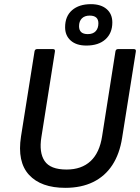

<svg xmlns="http://www.w3.org/2000/svg" viewBox="-20 -891 674 923"><path d="M294 12Q177 12 119.5 -50.5Q62 -113 81 -235L146 -644Q148 -655 158 -655H235Q246 -655 244 -643L179 -232Q167 -158 194.5 -117Q222 -76 300 -76Q372 -76 415.5 -116.5Q459 -157 471 -237L535 -644Q537 -655 547 -655H624Q635 -655 633 -643L567 -228Q555 -151 520 -97.5Q485 -44 428 -16Q371 12 294 12ZM395 -672Q347 -672 320 -696Q293 -720 293 -760Q293 -813 326.5 -842Q360 -871 417 -871Q465 -871 492.5 -847.5Q520 -824 520 -783Q520 -732 487 -702Q454 -672 395 -672ZM402 -727Q427 -727 440 -741Q453 -755 453 -779Q453 -816 411 -816Q387 -816 373.5 -802.5Q360 -789 360 -765Q360 -727 402 -727Z"/></svg>

Font: Sofia Sans SemiBold
Style: Italic
Weight: 600
Italic angle: -9°
Designer: Botio Nikoltchev, Ani Petrova
Foundry: lettersoup
Version: Version 4.100-B